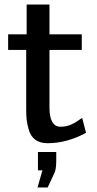

<svg xmlns="http://www.w3.org/2000/svg" viewBox="-20 -624 431 850"><path d="M148 49H229V89Q229 129 219 146L191 206H146L168 130H148ZM16 -403V-472H98V-604H199V-472H342V-403H199V-149Q199 -63 248 -63Q274 -63 295 -72.5Q316 -82 328 -91.5Q340 -101 344 -101L361 -36Q276 10 190 10Q158 10 137 -5Q116 -20 108 -47.5Q100 -75 98 -93.5Q96 -112 96 -138V-403Z"/></svg>

Font: Coval
Style: Medium
Weight: 500
Foundry: Context Ltd
Version: Version 001.000